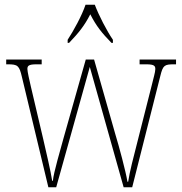

<svg xmlns="http://www.w3.org/2000/svg" viewBox="-20 -786 762 806"><path d="M264 -619V-606H270C310 -648 334 -677 359 -726C384 -677 407 -648 448 -606H454V-619C428 -657 395 -721 378 -766H339C324 -721 289 -657 264 -619ZM72 -463 183 0H216L357 -505L499 0H535L653 -467C664 -512 670 -516 711 -516H719V-536H566V-516H594C628 -516 632 -509 632 -496C632 -483 624 -458 617 -428L561 -207C540 -125 524 -64 518 -23H515C508 -67 479 -174 464 -223L375 -536H340L247 -207C234 -158 205 -62 202 -27H199C194 -63 172 -156 161 -204L109 -425C104 -446 95 -486 95 -496C95 -509 99 -516 133 -516H155V-536H6V-516H13C54 -516 61 -511 72 -463Z"/></svg>

Font: Noto Serif Hebrew Condensed Thin
Style: Regular
Weight: 100
Width: 3
Designer: Monotype Design Team
Foundry: Monotype Imaging Inc.
Version: Version 2.004